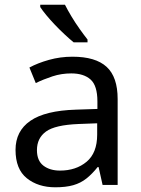

<svg xmlns="http://www.w3.org/2000/svg" viewBox="-20 -786 601 816"><path d="M288 -545Q386 -545 433 -502Q480 -459 480 -365V0H416L399 -76H395Q372 -47 347.5 -27.5Q323 -8 291.5 1Q260 10 215 10Q142 10 94 -28.5Q46 -67 46 -149Q46 -229 109 -272.5Q172 -316 303 -320L394 -323V-355Q394 -422 365 -448Q336 -474 283 -474Q241 -474 203 -461.5Q165 -449 132 -433L105 -499Q140 -518 188 -531.5Q236 -545 288 -545ZM314 -259Q214 -255 175.5 -227Q137 -199 137 -148Q137 -103 164.5 -82Q192 -61 235 -61Q303 -61 348 -98.5Q393 -136 393 -214V-262ZM256 -766Q267 -744 283.5 -716.5Q300 -689 318.5 -663Q337 -637 352 -618V-606H293Q276 -620 255 -639.5Q234 -659 213.5 -680.5Q193 -702 176.5 -722Q160 -742 151 -756V-766Z"/></svg>

Font: Noto Sans Cherokee
Style: Regular
Weight: 400
Designer: Monotype Design Team
Foundry: Monotype Imaging Inc.
Version: Version 2.001